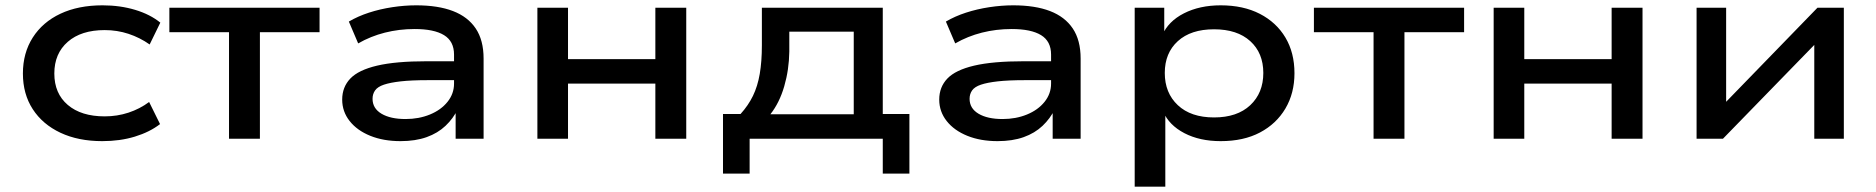

<svg xmlns="http://www.w3.org/2000/svg" viewBox="-20 -521 7045 721"><path d="M364 9Q274 9 207 -22.5Q140 -54 103 -111Q66 -168 66 -245Q66 -322 103 -380Q140 -438 207 -469.5Q274 -501 365 -501Q431 -501 487.5 -484Q544 -467 582 -436L542 -354Q505 -380 462.5 -394Q420 -408 373 -408Q285 -408 234.5 -364Q184 -320 184 -245Q184 -170 234.5 -127Q285 -84 373 -84Q420 -84 462.5 -98Q505 -112 540 -138L581 -55Q542 -25 486.5 -8Q431 9 364 9Z M840 0V-400H616V-492H1180V-400H956V0Z M1484 9Q1420 9 1370.5 -11Q1321 -31 1293 -66.5Q1265 -102 1265 -147Q1265 -194 1295.5 -226Q1326 -258 1396 -274.5Q1466 -291 1583 -291H1703V-220H1587Q1525 -220 1485 -215.5Q1445 -211 1421.5 -203Q1398 -195 1388.5 -181.5Q1379 -168 1379 -150Q1379 -114 1412.5 -94Q1446 -74 1503 -74Q1553 -74 1594.5 -91Q1636 -108 1660.5 -138.5Q1685 -169 1685 -207V-316Q1685 -366 1647.5 -389Q1610 -412 1537 -412Q1479 -412 1425.5 -398.5Q1372 -385 1325 -358L1290 -440Q1324 -460 1365.5 -473.5Q1407 -487 1453 -494Q1499 -501 1543 -501Q1625 -501 1681 -479.5Q1737 -458 1766.5 -414Q1796 -370 1796 -301V0H1691V-110L1699 -111Q1682 -76 1653 -48.5Q1624 -21 1582 -6Q1540 9 1484 9Z M1998 0V-492H2113V-299H2441V-492H2557V0H2441V-207H2113V0Z M2695 131V-93H2761Q2790 -125 2807.5 -161Q2825 -197 2833 -243.5Q2841 -290 2841 -351V-492H3295V-93H3395V131H3295V0H2795V131ZM2873 -92H3186V-402H2944V-327Q2943 -259 2925 -197Q2907 -135 2873 -92Z M3726 9Q3662 9 3612.5 -11Q3563 -31 3535 -66.5Q3507 -102 3507 -147Q3507 -194 3537.5 -226Q3568 -258 3638 -274.5Q3708 -291 3825 -291H3945V-220H3829Q3767 -220 3727 -215.5Q3687 -211 3663.5 -203Q3640 -195 3630.5 -181.5Q3621 -168 3621 -150Q3621 -114 3654.5 -94Q3688 -74 3745 -74Q3795 -74 3836.5 -91Q3878 -108 3902.5 -138.5Q3927 -169 3927 -207V-316Q3927 -366 3889.5 -389Q3852 -412 3779 -412Q3721 -412 3667.5 -398.5Q3614 -385 3567 -358L3532 -440Q3566 -460 3607.5 -473.5Q3649 -487 3695 -494Q3741 -501 3785 -501Q3867 -501 3923 -479.5Q3979 -458 4008.5 -414Q4038 -370 4038 -301V0H3933V-110L3941 -111Q3924 -76 3895 -48.5Q3866 -21 3824 -6Q3782 9 3726 9Z M4241 180V-492H4352V-388H4344Q4367 -441 4426 -471Q4485 -501 4564 -501Q4649 -501 4711 -469Q4773 -437 4807 -380Q4841 -323 4841 -246Q4841 -171 4807 -113.5Q4773 -56 4711.5 -23.5Q4650 9 4564 9Q4485 9 4427.5 -21Q4370 -51 4348 -102H4356V180ZM4539 -80Q4626 -80 4675 -126Q4724 -172 4724 -247Q4724 -322 4675 -366.5Q4626 -411 4539 -411Q4452 -411 4403 -366.5Q4354 -322 4354 -247Q4354 -172 4403 -126Q4452 -80 4539 -80Z M5138 0V-400H4914V-492H5478V-400H5254V0Z M5589 0V-492H5704V-299H6032V-492H6148V0H6032V-207H5704V0Z M6351 0V-492H6462V-113H6437L6805 -492H6904V0H6793V-379H6819L6450 0Z"/></svg>

Font: Nunito Sans 10pt Expanded SemiBold
Style: Regular
Weight: 600
Width: 7
Designer: Vernon Adams
Foundry: Vernon Adams
Version: Version 3.101;gftools[0.9.27]